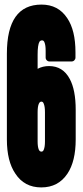

<svg xmlns="http://www.w3.org/2000/svg" viewBox="-20 -808 361 837"><path d="M144 -570V-508Q166 -520 194 -520Q254 -520 284 -464Q310 -416 310 -329V-200Q310 -105 274 -51Q234 9 160 9Q86 9 47 -51Q10 -105 10 -200V-574Q10 -788 161 -788Q234 -788 273 -729Q309 -676 309 -580V-557Q309 -550 304 -545Q299 -540 292 -540H196Q189 -540 184 -545Q179 -550 179 -557V-587Q179 -611 174 -623Q171 -632 163.5 -632Q156 -632 152 -626Q144 -612 144 -570ZM171 -156Q176 -168 176 -191V-319Q176 -343 171 -355Q168 -365 160.5 -365Q153 -365 149 -355Q144 -343 144 -319V-191Q144 -168 149 -156Q153 -147 160.5 -147Q168 -147 171 -156Z"/></svg>

Font: Grith.
Style: Regular
Weight: 400
Designer: Yosi Nasution
Version: Version 1.000;hotconv 1.0.109;makeotfexe 2.5.65596